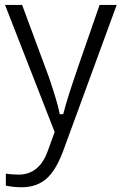

<svg xmlns="http://www.w3.org/2000/svg" viewBox="-20 -541 515 801"><path d="M207 7.3 1 -520.5H72.3L183.6 -220.2Q219.2 -116.2 228 -70.3L229 -64.5H234.9H238.3H243.7L245.1 -69.8Q251 -94.7 270 -154.8Q288.6 -214.4 395.5 -520.5H466.8L247.1 79.1Q215.8 167.5 174.3 204.1Q133.3 240.2 70.3 240.2Q53.7 240.2 37.1 238.5Q20.5 236.8 4.4 233.4V183.1Q28.3 187.5 57.1 187.5Q144 187.5 179.2 88.9L207 12.7L208 10.3Z"/></svg>

Font: Sahel Light FD
Style: Light-FD
Weight: 300
Foundry: Saber Rastikerdar (saber.rastikerdar@gmail.com)
Version: Version 3.3.0